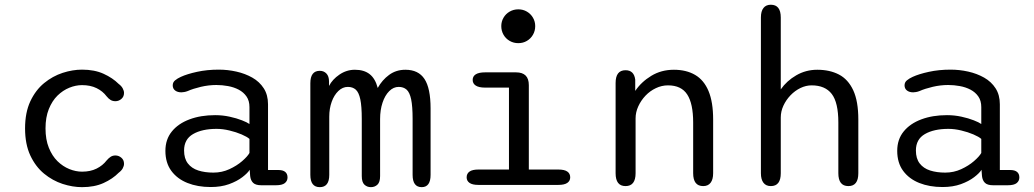

<svg xmlns="http://www.w3.org/2000/svg" viewBox="-20 -782 4373 812"><path d="M327 9.5Q287 9.5 244.8 -4.2Q202.5 -18 166.5 -47.5Q130.5 -77 108.2 -124.5Q86 -172 86 -239Q86 -306 108.2 -353.5Q130.5 -401 166.5 -430.5Q202.5 -460 244.8 -473.8Q287 -487.5 327 -487.5Q379.5 -487.5 418 -470Q456.5 -452.5 482 -427Q493.5 -418.5 499 -408.2Q504.5 -398 504.5 -389Q504.5 -373 493.2 -363.5Q482 -354 468 -354Q456.5 -354 447.8 -359.2Q439 -364.5 431 -374.5Q414.5 -396.5 388.5 -409.2Q362.5 -422 327 -422Q300.5 -422 273.2 -411Q246 -400 223.2 -377.8Q200.5 -355.5 186.5 -320.8Q172.5 -286 172.5 -239Q172.5 -192 186.5 -157.2Q200.5 -122.5 223.2 -100.2Q246 -78 273.2 -67Q300.5 -56 327 -56Q362.5 -56 388.5 -69Q414.5 -82 431 -103.5Q439 -113 447.8 -118.8Q456.5 -124.5 468 -124.5Q482 -124.5 493.2 -115Q504.5 -105.5 504.5 -89.5Q504.5 -80 499 -70Q493.5 -60 482 -51.5Q456.5 -25.5 418 -8Q379.5 9.5 327 9.5Z M1085.5 1.5Q1061 1.5 1050.5 -8.8Q1040 -19 1038 -37.5L1036 -64Q1027.5 -50 1005 -32.8Q982.5 -15.5 948.8 -3.2Q915 9 871 9Q816 9 772.8 -8.2Q729.5 -25.5 704.5 -59.5Q679.5 -93.5 679.5 -144Q679.5 -192.5 706.8 -226Q734 -259.5 781.5 -277.2Q829 -295 890 -295Q921.5 -295 951.2 -288.5Q981 -282 1003.2 -273.2Q1025.5 -264.5 1035 -257.5V-329Q1035 -356 1022.5 -374Q1010 -392 989.5 -402.8Q969 -413.5 944.2 -418Q919.5 -422.5 895 -422.5Q862.5 -422.5 829.5 -414.8Q796.5 -407 774 -397Q766.5 -394 759.2 -392.8Q752 -391.5 747 -391.5Q731 -391.5 720.8 -399.2Q710.5 -407 710.5 -421Q710.5 -434 720.5 -442.2Q730.5 -450.5 745 -457Q771 -469 813.2 -478.2Q855.5 -487.5 905 -487.5Q943 -487.5 979.8 -479.2Q1016.5 -471 1047 -453.8Q1077.5 -436.5 1095.5 -408.5Q1113.5 -380.5 1113.5 -341V-63H1157.5Q1176.5 -63 1186.2 -55Q1196 -47 1196 -31.5Q1196 -17 1184.8 -7.8Q1173.5 1.5 1146.5 1.5ZM1035 -194.5Q1025 -203.5 1001.8 -213.5Q978.5 -223.5 950.2 -230.2Q922 -237 896 -237Q834.5 -237 796.5 -215Q758.5 -193 758.5 -145.5Q758.5 -111.5 774.5 -90.8Q790.5 -70 818.5 -61Q846.5 -52 882.5 -52Q918.5 -52 950 -66.5Q981.5 -81 1004 -100.5Q1026.5 -120 1035 -135Z M1548.5 9.5Q1532.5 9.5 1521.2 -1Q1510 -11.5 1510 -37.5V-279Q1510 -332.5 1503.8 -362Q1497.5 -391.5 1484.5 -403Q1471.5 -414.5 1451 -414.5Q1429 -414.5 1411 -397.2Q1393 -380 1382.8 -351.5Q1372.5 -323 1372.5 -288.5V-42.5Q1372.5 9.5 1332.5 9.5Q1292.5 9.5 1292.5 -42.5V-430Q1292.5 -482.5 1332.5 -482.5Q1349.5 -482.5 1360.5 -471Q1371.5 -459.5 1371.5 -437V-418.5Q1385.5 -446 1415.5 -466.5Q1445.5 -487 1481 -487Q1519.5 -487 1543.2 -468.5Q1567 -450 1577.5 -410Q1596 -443.5 1625.5 -465.2Q1655 -487 1694.5 -487Q1749.5 -487 1775.2 -448Q1801 -409 1801 -323.5V-42.5Q1801 9.5 1763.5 9.5Q1725 9.5 1725 -42.5V-279Q1725 -332.5 1718.8 -362Q1712.5 -391.5 1699.5 -403Q1686.5 -414.5 1666 -414.5Q1644 -414.5 1626 -396.5Q1608 -378.5 1597.8 -347.8Q1587.5 -317 1587.5 -279V-37.5Q1587.5 -11.5 1576.2 -1Q1565 9.5 1548.5 9.5Z M2003 -65H2132.5V-411.5H2031.5Q2005.5 -411.5 1992.2 -420Q1979 -428.5 1979 -444Q1979 -459.5 1992.2 -467.8Q2005.5 -476 2031.5 -476H2162.5Q2216.5 -476 2216.5 -422V-65H2341.5Q2367 -65 2379.2 -56.5Q2391.5 -48 2391.5 -32Q2391.5 -17 2379.2 -8.5Q2367 0 2341.5 0H2003Q1978 0 1965.8 -8.5Q1953.5 -17 1953.5 -32Q1953.5 -48 1965.8 -56.5Q1978 -65 2003 -65ZM2100 -671.5Q2100 -691 2109.5 -707.2Q2119 -723.5 2135.5 -733Q2152 -742.5 2172 -742.5Q2192 -742.5 2208.2 -733Q2224.5 -723.5 2234 -707.2Q2243.5 -691 2243.5 -671.5Q2243.5 -651.5 2234 -635Q2224.5 -618.5 2208.2 -609Q2192 -599.5 2172 -599.5Q2152 -599.5 2135.5 -609Q2119 -618.5 2109.5 -635Q2100 -651.5 2100 -671.5Z M2954 5Q2911.5 5 2911.5 -49.5V-264Q2911.5 -343.5 2886.5 -382.2Q2861.5 -421 2805 -421Q2778.5 -421 2753.8 -409.2Q2729 -397.5 2710 -377.5Q2691 -357.5 2679.5 -332.5Q2668 -307.5 2668 -281.5V-49.5Q2668 5 2625.5 5Q2583.5 5 2583.5 -49.5V-431Q2583.5 -485 2625.5 -485Q2661.5 -485 2666.5 -445V-397.5Q2692 -435.5 2734.2 -461.2Q2776.5 -487 2830 -487Q2882.5 -487 2919.8 -465.2Q2957 -443.5 2976.5 -397Q2996 -350.5 2996 -276.5V-49.5Q2996 -23 2985.2 -9Q2974.5 5 2954 5Z M3568 5Q3525.5 5 3525.5 -49.5V-264Q3525.5 -348.5 3497.5 -384.8Q3469.5 -421 3412.5 -421Q3388.5 -421 3365.2 -409.8Q3342 -398.5 3323.2 -379Q3304.5 -359.5 3293.2 -335.2Q3282 -311 3282 -285V-49.5Q3282 5 3240 5Q3219.5 5 3208.8 -9Q3198 -23 3198 -49.5V-708Q3198 -734.5 3208.8 -748.2Q3219.5 -762 3240 -762Q3282 -762 3282 -708V-404Q3307 -440 3347.5 -463.5Q3388 -487 3436.5 -487Q3489 -487 3528 -466.8Q3567 -446.5 3588.5 -400.2Q3610 -354 3610 -276.5V-49.5Q3610 5 3568 5Z M4180.5 1.5Q4156 1.5 4145.5 -8.8Q4135 -19 4133 -37.5L4131 -64Q4122.5 -50 4100 -32.8Q4077.5 -15.5 4043.8 -3.2Q4010 9 3966 9Q3911 9 3867.8 -8.2Q3824.5 -25.5 3799.5 -59.5Q3774.5 -93.5 3774.5 -144Q3774.5 -192.5 3801.8 -226Q3829 -259.5 3876.5 -277.2Q3924 -295 3985 -295Q4016.5 -295 4046.2 -288.5Q4076 -282 4098.2 -273.2Q4120.5 -264.5 4130 -257.5V-329Q4130 -356 4117.5 -374Q4105 -392 4084.5 -402.8Q4064 -413.5 4039.2 -418Q4014.5 -422.5 3990 -422.5Q3957.5 -422.5 3924.5 -414.8Q3891.5 -407 3869 -397Q3861.5 -394 3854.2 -392.8Q3847 -391.5 3842 -391.5Q3826 -391.5 3815.8 -399.2Q3805.5 -407 3805.5 -421Q3805.5 -434 3815.5 -442.2Q3825.5 -450.5 3840 -457Q3866 -469 3908.2 -478.2Q3950.5 -487.5 4000 -487.5Q4038 -487.5 4074.8 -479.2Q4111.5 -471 4142 -453.8Q4172.5 -436.5 4190.5 -408.5Q4208.5 -380.5 4208.5 -341V-63H4252.5Q4271.5 -63 4281.2 -55Q4291 -47 4291 -31.5Q4291 -17 4279.8 -7.8Q4268.5 1.5 4241.5 1.5ZM4130 -194.5Q4120 -203.5 4096.8 -213.5Q4073.5 -223.5 4045.2 -230.2Q4017 -237 3991 -237Q3929.5 -237 3891.5 -215Q3853.5 -193 3853.5 -145.5Q3853.5 -111.5 3869.5 -90.8Q3885.5 -70 3913.5 -61Q3941.5 -52 3977.5 -52Q4013.5 -52 4045 -66.5Q4076.5 -81 4099 -100.5Q4121.5 -120 4130 -135Z"/></svg>

Font: Sono Monospace
Style: Regular
Weight: 400
Designer: Tyler Finck
Foundry: Tyler Finck
Version: Version 2.112